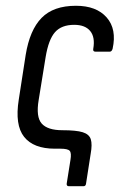

<svg xmlns="http://www.w3.org/2000/svg" viewBox="-20 -515 426 665"><path d="M219 130Q210 130 211 121L224 39Q228 15 221.5 7.5Q215 0 189 0H170Q96 0 63.5 -41Q31 -82 45 -170L69 -325Q83 -411 124 -453Q165 -495 243 -495Q314 -495 349.5 -454.5Q385 -414 370 -346Q367 -336 360 -336H311Q301 -336 303 -346Q310 -386 292.5 -407.5Q275 -429 237 -429Q193 -429 170.5 -403.5Q148 -378 138 -317L114 -169Q104 -110 124.5 -87Q145 -64 196 -64Q244 -64 266.5 -57Q289 -50 294.5 -32.5Q300 -15 294 18L278 121Q277 130 269 130Z"/></svg>

Font: Sofia Sans Condensed
Style: Italic
Weight: 400
Italic angle: -9°
Designer: Botio Nikoltchev, Ani Petrova
Foundry: lettersoup
Version: Version 4.101